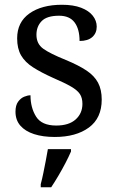

<svg xmlns="http://www.w3.org/2000/svg" viewBox="-20 -565 491 806"><path d="M210 10Q160 10 123 -2Q86 -14 65.5 -37.5Q45 -61 45 -96Q45 -123 56 -138Q67 -153 81.5 -159Q96 -165 108 -165Q108 -113 131.5 -75.5Q155 -38 216 -38Q269 -38 297.5 -63.5Q326 -89 326 -129Q326 -154 315.5 -170Q305 -186 278.5 -201.5Q252 -217 203 -238Q152 -261 118.5 -282.5Q85 -304 68.5 -332.5Q52 -361 52 -404Q52 -472 103.5 -508.5Q155 -545 240 -545Q288 -545 320.5 -532.5Q353 -520 369.5 -499Q386 -478 386 -453Q386 -426 367.5 -409.5Q349 -393 314 -393Q314 -443 293 -471Q272 -499 228 -499Q177 -499 155 -476.5Q133 -454 133 -419Q133 -381 161.5 -360.5Q190 -340 257 -313Q310 -291 343 -269Q376 -247 391.5 -218Q407 -189 407 -147Q407 -69 353 -29.5Q299 10 210 10ZM151 208Q157 186 162 161Q167 136 172 110.5Q177 85 181 61H278V71Q269 92 255 119Q241 146 225 173Q209 200 195 221H151Z"/></svg>

Font: Noto Serif Malayalam
Style: Regular
Weight: 400
Designer: Indian type Foundry, Jelle Bosma, Monotype Design Team
Foundry: Monotype Imaging Inc.
Version: Version 2.103